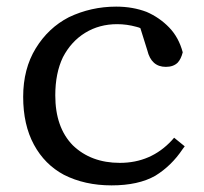

<svg xmlns="http://www.w3.org/2000/svg" viewBox="-20 -546 616 580"><path d="M538 -104 532 -96Q498 -45 449 -15Q398 14 317 14Q236 14 173 -18Q115 -49 82.5 -109Q50 -169 50 -253.5Q50 -338 88 -400Q126 -462 188 -494Q255 -526 331 -526Q381 -526 423 -510Q462 -493 491 -463Q520 -433 532 -388Q527 -368 517 -357Q504 -344 481 -344Q437 -344 425 -394L404 -461Q400 -463 392 -465Q363 -473 334 -473Q280 -473 237.5 -447Q195 -421 170 -373Q147 -325 147 -258Q147 -161 200 -107Q255 -54 342 -54Q436 -54 499 -122L506 -130Z"/></svg>

Font: Early Summer Mincho Screen
Style: Regular
Weight: 400
Designer: GuiWonder
Version: Version 1.002